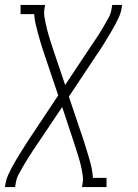

<svg xmlns="http://www.w3.org/2000/svg" viewBox="-36 -550 556 775"><path d="M-16 205 -13 187Q-10 171 -3 156Q4 141 11.5 126.5Q19 112 27.5 98Q36 84 44.5 70Q53 56 62 42Q71 28 80 14L199 -165L139 -343Q133 -361 127.5 -379.5Q122 -398 117 -416.5Q112 -435 107.5 -454Q103 -473 102 -493H47V-530H146L143 -512Q141 -498 143 -484Q145 -470 148 -457Q151 -444 154 -431Q157 -418 161 -405.5Q165 -393 169 -380Q173 -367 177 -355L227 -207L328 -359Q331 -364 334.5 -368.5Q338 -373 341 -378Q352 -394 362.5 -410.5Q373 -427 382.5 -443.5Q392 -460 401.5 -477Q411 -494 414 -512L417 -530H457L454 -512Q451 -496 444 -481Q437 -466 429.5 -451.5Q422 -437 413.5 -423Q405 -409 396.5 -395Q388 -381 379.5 -367Q371 -353 361 -339L242 -160L302 18Q308 36 313.5 54.5Q319 73 324.5 91.5Q330 110 334 129Q338 148 339 168H394V205H295L298 187Q300 173 298 159Q296 145 293.5 132Q291 119 287.5 106Q284 93 280 80.5Q276 68 272 55Q268 42 264 30L215 -118L113 34Q110 39 106.5 43.5Q103 48 100 53Q89 69 79 85.5Q69 102 59 118.5Q49 135 40 152Q31 169 28 187L25 205Z"/></svg>

Font: Iosevka Curly Slab XLtObl
Style: Regular
Weight: 200
Italic angle: -9°
Monospace: yes
Designer: Belleve Invis
Foundry: Belleve Invis
Version: Version 11.1.0; ttfautohint (v1.8.3)